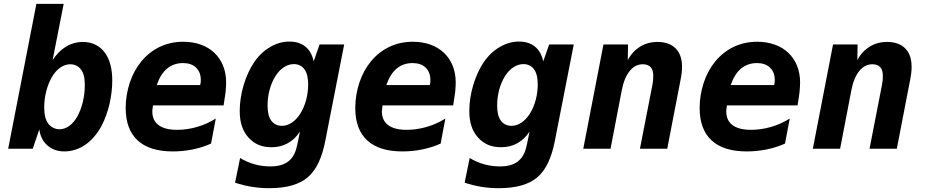

<svg xmlns="http://www.w3.org/2000/svg" viewBox="-20 -780 4856 1007"><path d="M317.9 14.2C356 14.2 394.5 2 427.7 -21C460.9 -43.9 490.2 -78.1 512.2 -119.1C531.7 -155.8 545.9 -198.7 554.2 -233.9C564 -275.9 568.8 -319.8 568.8 -357.4C568.8 -417.5 556.6 -469.7 527.8 -506.8C500 -542.5 460 -560.1 414.1 -560.1C383.8 -560.1 354 -552.2 327.1 -536.1C300.3 -520 276.4 -496.1 255.9 -464.8L314 -759.8H170.9L22.9 0H151.9L186 -101.1C191.9 -62 207.5 -35.6 229.5 -16.6C251.5 2.4 280.3 14.2 317.9 14.2ZM292.5 -102.1C268.6 -102.1 247.6 -112.8 233.4 -131.3C219.7 -149.4 211.9 -175.8 211.9 -216.8C211.9 -272.5 226.6 -332 252 -375.5C279.3 -421.9 314.5 -442.9 348.6 -442.9C371.6 -442.9 391.1 -433.6 404.8 -415.5C418.5 -397.5 424.8 -372.1 424.8 -333C424.8 -275.4 411.1 -215.8 386.7 -171.4C362.8 -127.9 329.6 -102.1 292.5 -102.1Z M886.7 14.2C921.4 14.2 956.5 10.7 990.2 3.9C1023.9 -2.9 1056.2 -13.2 1086.9 -26.9L1111.8 -158.2C1081.5 -139.2 1048.8 -124.5 1013.7 -114.3C978.5 -104 942.9 -99.1 909.2 -99.1C865.2 -99.1 833.5 -107.4 811.5 -124C791.5 -139.2 778.8 -161.1 778.8 -196.8L780.3 -211.4C780.8 -216.3 781.2 -221.7 782.2 -227.1H1152.8C1157.2 -253.4 1161.6 -283.7 1163.1 -296.4C1165 -313.5 1166 -335 1166 -348.1C1166 -414.1 1142.6 -466.3 1105 -502.4C1064.9 -541 1006.8 -561 940.9 -561C897 -561 856.4 -552.2 818.8 -534.7C782.7 -517.6 749 -491.7 721.2 -458C695.3 -426.3 675.3 -390.1 660.6 -346.2C646.5 -303.2 639.2 -258.3 639.2 -213.9C639.2 -140.6 659.2 -83 702.1 -43.5C744.1 -4.9 805.2 14.2 886.7 14.2ZM802.2 -334C815.4 -372.6 833.5 -401.4 856.4 -420.4C879.4 -439.5 907.2 -449.2 939.9 -449.2C968.8 -449.2 991.7 -441.4 1008.3 -425.3C1024.9 -409.2 1033.2 -387.7 1033.2 -359.9C1033.2 -356 1033.2 -352.1 1032.7 -347.7C1032.2 -343.3 1031.2 -338.4 1029.8 -334Z M1392.6 207C1481 207 1547.9 188.5 1592.8 150.9C1640.1 111.3 1668.9 46.4 1686 -41L1785.2 -546.9H1656.2L1625 -458C1618.2 -491.7 1604 -517.1 1582 -535.2C1560.1 -553.2 1531.7 -562 1498 -562C1463.4 -562 1430.2 -552.7 1397.5 -533.7C1365.2 -515.1 1337.4 -489.3 1314 -455.1C1292 -422.9 1272.5 -382.8 1257.8 -333.5C1244.1 -287.6 1237.3 -240.7 1237.3 -198.7C1237.3 -137.7 1252 -93.8 1282.7 -59.1C1314.5 -23.4 1354.5 -7.8 1403.8 -7.8C1436 -7.8 1463.9 -14.6 1489.3 -28.8C1514.2 -42.5 1535.6 -63 1553.2 -89.8L1540 -24.9C1532.2 14.2 1520 43.5 1494.6 64.5C1471.7 83.5 1440.4 92.8 1397.5 92.8C1371.1 92.8 1343.3 89.4 1316.4 82C1289.6 74.7 1263.7 63.5 1239.3 48.8L1212.9 178.2C1241.2 187.5 1270 194.8 1299.8 199.7C1329.6 204.6 1360.4 207 1392.6 207ZM1458.5 -120.1C1435.1 -120.1 1416 -129.4 1402.8 -147C1388.7 -166 1383.3 -194.3 1383.3 -227.1C1383.3 -279.8 1397 -336.4 1423.8 -379.4C1449.2 -419.9 1483.9 -443.8 1521 -443.8C1542.5 -443.8 1562 -436 1576.2 -417.5C1590.8 -397.9 1596.2 -369.6 1596.2 -336.4C1596.2 -283.7 1582.5 -228.5 1555.7 -185.1C1528.8 -142.1 1494.1 -120.1 1458.5 -120.1Z M2090.8 14.2C2125.5 14.2 2160.6 10.7 2194.3 3.9C2228 -2.9 2260.3 -13.2 2291 -26.9L2315.9 -158.2C2285.6 -139.2 2252.9 -124.5 2217.8 -114.3C2182.6 -104 2147 -99.1 2113.3 -99.1C2069.3 -99.1 2037.6 -107.4 2015.6 -124C1995.6 -139.2 1982.9 -161.1 1982.9 -196.8L1984.4 -211.4C1984.9 -216.3 1985.4 -221.7 1986.3 -227.1H2356.9C2361.3 -253.4 2365.7 -283.7 2367.2 -296.4C2369.1 -313.5 2370.1 -335 2370.1 -348.1C2370.1 -414.1 2346.7 -466.3 2309.1 -502.4C2269 -541 2210.9 -561 2145 -561C2101.1 -561 2060.5 -552.2 2022.9 -534.7C1986.8 -517.6 1953.1 -491.7 1925.3 -458C1899.4 -426.3 1879.4 -390.1 1864.7 -346.2C1850.6 -303.2 1843.3 -258.3 1843.3 -213.9C1843.3 -140.6 1863.3 -83 1906.2 -43.5C1948.2 -4.9 2009.3 14.2 2090.8 14.2ZM2006.3 -334C2019.5 -372.6 2037.6 -401.4 2060.5 -420.4C2083.5 -439.5 2111.3 -449.2 2144 -449.2C2172.9 -449.2 2195.8 -441.4 2212.4 -425.3C2229 -409.2 2237.3 -387.7 2237.3 -359.9C2237.3 -356 2237.3 -352.1 2236.8 -347.7C2236.3 -343.3 2235.4 -338.4 2233.9 -334Z M2596.7 207C2685.1 207 2752 188.5 2796.9 150.9C2844.2 111.3 2873 46.4 2890.1 -41L2989.3 -546.9H2860.4L2829.1 -458C2822.3 -491.7 2808.1 -517.1 2786.1 -535.2C2764.2 -553.2 2735.8 -562 2702.1 -562C2667.5 -562 2634.3 -552.7 2601.6 -533.7C2569.3 -515.1 2541.5 -489.3 2518.1 -455.1C2496.1 -422.9 2476.6 -382.8 2461.9 -333.5C2448.2 -287.6 2441.4 -240.7 2441.4 -198.7C2441.4 -137.7 2456.1 -93.8 2486.8 -59.1C2518.6 -23.4 2558.6 -7.8 2607.9 -7.8C2640.1 -7.8 2668 -14.6 2693.4 -28.8C2718.3 -42.5 2739.7 -63 2757.3 -89.8L2744.1 -24.9C2736.3 14.2 2724.1 43.5 2698.7 64.5C2675.8 83.5 2644.5 92.8 2601.6 92.8C2575.2 92.8 2547.4 89.4 2520.5 82C2493.7 74.7 2467.8 63.5 2443.4 48.8L2417 178.2C2445.3 187.5 2474.1 194.8 2503.9 199.7C2533.7 204.6 2564.5 207 2596.7 207ZM2662.6 -120.1C2639.2 -120.1 2620.1 -129.4 2606.9 -147C2592.8 -166 2587.4 -194.3 2587.4 -227.1C2587.4 -279.8 2601.1 -336.4 2627.9 -379.4C2653.3 -419.9 2688 -443.8 2725.1 -443.8C2746.6 -443.8 2766.1 -436 2780.3 -417.5C2794.9 -397.9 2800.3 -369.6 2800.3 -336.4C2800.3 -283.7 2786.6 -228.5 2759.8 -185.1C2732.9 -142.1 2698.2 -120.1 2662.6 -120.1Z M3039.1 0H3182.1L3241.2 -307.1C3249.5 -350.6 3263.7 -384.3 3282.7 -407.7C3301.8 -431.2 3324.2 -442.9 3351.6 -442.9C3369.1 -442.9 3382.8 -438 3392.1 -428.2C3402.3 -417.5 3406.2 -400.9 3406.2 -382.3C3406.2 -376 3405.8 -367.2 3405.3 -358.9C3404.8 -356 3403.8 -346.2 3401.4 -333L3336.4 0H3479.5L3548.3 -355.5C3551.3 -370.1 3554.2 -389.2 3555.2 -397C3556.6 -409.2 3557.1 -420.9 3557.1 -429.7C3557.1 -473.1 3544.9 -504.9 3523.4 -526.4C3501 -548.8 3468.3 -560.1 3428.7 -560.1C3394.5 -560.1 3363.8 -551.8 3336.9 -535.2C3311.5 -519.5 3288.6 -495.6 3272.5 -464.8L3273.9 -546.9H3145Z M3897 14.2C3931.6 14.2 3966.8 10.7 4000.5 3.9C4034.2 -2.9 4066.4 -13.2 4097.2 -26.9L4122.1 -158.2C4091.8 -139.2 4059.1 -124.5 4023.9 -114.3C3988.8 -104 3953.1 -99.1 3919.4 -99.1C3875.5 -99.1 3843.8 -107.4 3821.8 -124C3801.8 -139.2 3789.1 -161.1 3789.1 -196.8L3790.5 -211.4C3791 -216.3 3791.5 -221.7 3792.5 -227.1H4163.1C4167.5 -253.4 4171.9 -283.7 4173.3 -296.4C4175.3 -313.5 4176.3 -335 4176.3 -348.1C4176.3 -414.1 4152.8 -466.3 4115.2 -502.4C4075.2 -541 4017.1 -561 3951.2 -561C3907.2 -561 3866.7 -552.2 3829.1 -534.7C3793 -517.6 3759.3 -491.7 3731.4 -458C3705.6 -426.3 3685.5 -390.1 3670.9 -346.2C3656.7 -303.2 3649.4 -258.3 3649.4 -213.9C3649.4 -140.6 3669.4 -83 3712.4 -43.5C3754.4 -4.9 3815.4 14.2 3897 14.2ZM3812.5 -334C3825.7 -372.6 3843.8 -401.4 3866.7 -420.4C3889.6 -439.5 3917.5 -449.2 3950.2 -449.2C3979 -449.2 4002 -441.4 4018.6 -425.3C4035.2 -409.2 4043.5 -387.7 4043.5 -359.9C4043.5 -356 4043.5 -352.1 4043 -347.7C4042.5 -343.3 4041.5 -338.4 4040 -334Z M4243.2 0H4386.2L4445.3 -307.1C4453.6 -350.6 4467.8 -384.3 4486.8 -407.7C4505.9 -431.2 4528.3 -442.9 4555.7 -442.9C4573.2 -442.9 4586.9 -438 4596.2 -428.2C4606.4 -417.5 4610.4 -400.9 4610.4 -382.3C4610.4 -376 4609.9 -367.2 4609.4 -358.9C4608.9 -356 4607.9 -346.2 4605.5 -333L4540.5 0H4683.6L4752.4 -355.5C4755.4 -370.1 4758.3 -389.2 4759.3 -397C4760.7 -409.2 4761.2 -420.9 4761.2 -429.7C4761.2 -473.1 4749 -504.9 4727.5 -526.4C4705.1 -548.8 4672.4 -560.1 4632.8 -560.1C4598.6 -560.1 4567.9 -551.8 4541 -535.2C4515.6 -519.5 4492.7 -495.6 4476.6 -464.8L4478 -546.9H4349.1Z"/></svg>

Font: Hack
Style: Bold Oblique
Weight: 700
Italic angle: -12°
Monospace: yes
Designer: Christopher Simpkins
Foundry: Christopher Simpkins
Version: Version 2.010